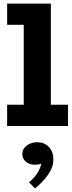

<svg xmlns="http://www.w3.org/2000/svg" viewBox="-20 -706 404 1076"><path d="M113 -40V-686H265V-40ZM20 0V-119H361V0ZM20 -567V-686H255V-567ZM279 190Q279 231 248.5 274Q218 317 176 350L143 316Q179 285 195 254.5Q211 224 210 210Q203 215 193.5 216Q184 217 174 217Q144 217 124.5 200Q105 183 105 157Q105 128 130 109.5Q155 91 189 91Q227 91 253 116.5Q279 142 279 190Z"/></svg>

Font: BioRhyme ExtraBold ExtraBold
Style: Regular
Weight: 800
Version: Version 1.600;gftools[0.9.33]